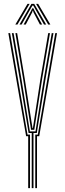

<svg xmlns="http://www.w3.org/2000/svg" viewBox="-20 -971 337 991"><path d="M143.8 0V-284.5H127.5L81.5 -564L41.2 -800H50.2L90.5 -564L134.2 -292.8H163.2L206.2 -564L247 -800H256L215.2 -564L170 -284.5H152.8V0ZM125.5 0V-268H114.8L23 -800H32.2L122 -276.2H134.8V0ZM162 0V-276.2H175.2L265.2 -800H274.2L182.5 -268H171V0ZM140.2 -301.2 99.2 -564 59.5 -800H68.5L107.8 -564L147.8 -309.5H149.8L188.8 -564L228.8 -800H238L197.5 -564L157 -301.2ZM59 -844.2 122 -951H132.8L70 -844.2ZM80.5 -844.2 142.2 -951H156.5L218.5 -844.2H207.2L159.5 -928.8L151.5 -942.5H147.5L139.5 -928.8L91.5 -844.2ZM229 -844.2 166.2 -951H177L240 -844.2ZM101.8 -844.2 140 -914.5 146.8 -928.5H152.2L158.8 -914.5L197.5 -844.2H186.2L152.8 -907.5L150.8 -915.5H148.2L146.2 -907.5L112.8 -844.2Z"/></svg>

Font: Big Shoulders Inline Display Light
Style: Regular
Weight: 300
Designer: Patric King
Foundry: XO Type Co
Version: Version 1.000